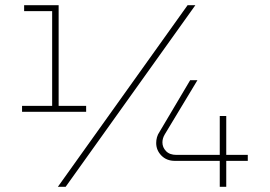

<svg xmlns="http://www.w3.org/2000/svg" viewBox="-20 -720 1040 740"><path d="M827 0V-100H654Q622 -100 602 -120.5Q582 -141 582 -169Q582 -180 585 -191Q588 -202 595 -212L713 -411H741L615 -202Q606 -187 606 -171Q606 -152 620 -137.5Q634 -123 660 -123H827V-273H852V-123H935V-100H852V0ZM65 -289V-312H181V-677H73V-700H206V-312H312V-289ZM203 0 703 -700H733L233 0Z"/></svg>

Font: MuseoModerno Thin Thin
Style: Regular
Weight: 250
Version: Version 1.003